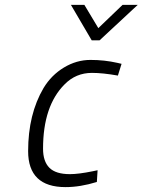

<svg xmlns="http://www.w3.org/2000/svg" viewBox="-20 -755 583 785"><path d="M387 -590H355L270 -735H325L382 -640L481 -735H543ZM460 -498 477 -494 462 -446Q400 -457 356 -457Q290 -457 244 -410Q156 -322 156 -147Q156 -95 182 -69Q208 -43 266 -43Q301 -43 360 -55L379 -59L376 -11Q308 10 248 10Q95 10 95 -137Q95 -288 158 -395Q190 -448 241.5 -479Q293 -510 350 -510Q407 -510 460 -498Z"/></svg>

Font: Titillium Web Light
Style: Italic
Weight: 300
Italic angle: -13°
Version: Version 1.002;PS 57.000;hotconv 1.0.70;makeotf.lib2.5.55311